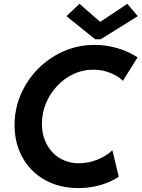

<svg xmlns="http://www.w3.org/2000/svg" viewBox="-20 -958 728 986"><path d="M54.7 -315.9Q54.7 -424.8 110.4 -519.8Q166 -614.7 260.5 -671.1Q355 -727.5 465.8 -727.5Q525.4 -727.5 582.8 -710.7Q640.1 -693.8 686.5 -663.6L611.3 -543Q585 -568.8 544.2 -584.5Q503.4 -600.1 459 -600.1Q387.7 -600.1 327.1 -561Q266.6 -522 231 -458Q195.3 -394 195.3 -322.8Q195.3 -264.2 219.5 -218Q243.7 -171.9 287.1 -145.8Q330.6 -119.6 386.2 -119.6Q432.6 -119.6 479 -137.7Q525.4 -155.8 557.1 -186.5L589.8 -50.3Q547.4 -22 493.9 -7.1Q440.4 7.8 382.8 7.8Q284.7 7.8 210.2 -34.2Q135.7 -76.2 95.2 -149.9Q54.7 -223.6 54.7 -315.9ZM321.3 -875 388.2 -938.5 492.7 -847.2H497.1L633.8 -938.5L687.5 -875L497.1 -756.3H468.8Z"/></svg>

Font: Reddit Sans Fudge
Style: Bold
Weight: 700
Italic angle: -11.25°
Designer: Stephen Hutchings
Version: Version 1.013